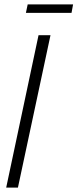

<svg xmlns="http://www.w3.org/2000/svg" viewBox="-20 -847 350 867"><path d="M8 0 154 -688H208L61 0ZM97 -789 105 -827H310L303 -789Z"/></svg>

Font: Saira ExtraCondensed Light
Style: Italic
Weight: 300
Width: 2
Italic angle: -12°
Designer: Hector Gatti with collaboration of the Omnibus-Type team
Foundry: Omnibus-Type
Version: Version 1.101